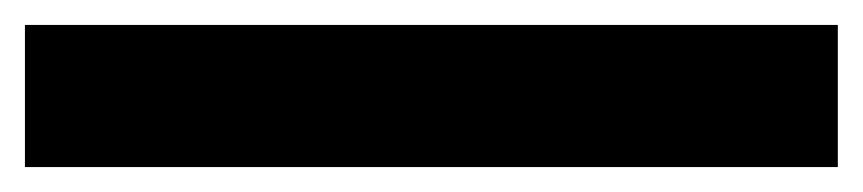

<svg xmlns="http://www.w3.org/2000/svg" viewBox="-45 66 692 154"><path d="M627 86V200H-25V86Z"/></svg>

Font: Quantico
Style: Bold
Weight: 700
Designer: Matt Desmond
Foundry: MADtype
Version: Version 2.002